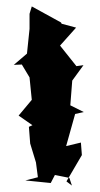

<svg xmlns="http://www.w3.org/2000/svg" viewBox="-20 -578 310 598"><path d="M204 0 187 -13 235 -95 232 -134 186 -123 214 -223 241 -229 199 -250 205 -327 240 -375 218 -372 167 -436 217 -492 172 -504 170 -508 79 -558 72 -535V-488L64 -411L23 -376L48 -377L72 -337L79 -267L38 -218L81 -188L70 -183L74 -131L92 -72L98 -26L59 -16L138 -8L151 -33L196 -24Z"/></svg>

Font: Asimov Aggro
Style: Condensed
Weight: 500
Designer: Google
Version: Version 2.000980; 2014